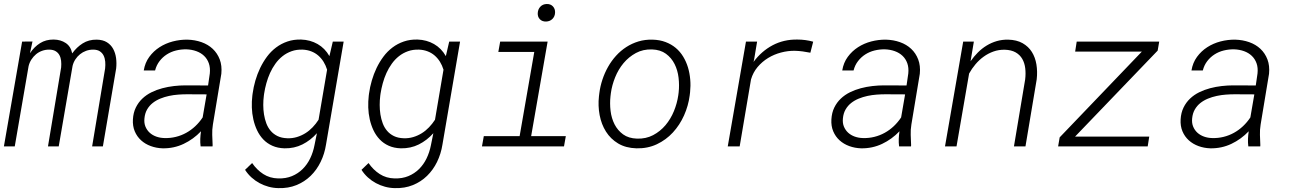

<svg xmlns="http://www.w3.org/2000/svg" viewBox="-29 -738 6505 968"><path d="M134.8 -528.8 122.1 -469.7Q143.6 -502 173.1 -520.5Q202.6 -539.1 242.2 -538.6Q276.9 -538.1 302.5 -521Q328.1 -503.9 335 -468.8Q357.4 -500 387.9 -519.3Q418.5 -538.6 458.5 -538.1Q489.7 -537.6 510 -524.9Q530.3 -512.2 541.5 -491.7Q552.7 -471.2 556.2 -445.3Q559.6 -419.4 556.6 -392.6L489.7 0H435.5L501 -393.1Q502.9 -410.2 501.5 -427.2Q500 -444.3 493.4 -457.8Q486.8 -471.2 474.1 -479.5Q461.4 -487.8 440.4 -487.8Q421.9 -487.8 405 -481.7Q388.2 -475.6 374.5 -464.6Q360.8 -453.6 351.1 -438.7Q341.3 -423.8 336.9 -405.8L267.1 0H212.9L279.3 -398.4Q280.8 -415.5 279.1 -431.6Q277.3 -447.8 270.5 -460.2Q263.7 -472.7 251 -480.2Q238.3 -487.8 218.3 -487.8Q199.7 -487.8 182.9 -481.7Q166 -475.6 152.6 -464.4Q139.2 -453.1 129.4 -438Q119.6 -422.9 115.2 -404.8L45.4 0H-9.3L82.5 -528.3Z M982.4 0Q980 -19 980.7 -37.8Q981.4 -56.6 984.4 -76.2Q946.3 -36.1 897 -12.7Q847.7 10.7 791 9.8Q759.3 8.8 731.2 -1.5Q703.1 -11.7 682.4 -30.5Q661.6 -49.3 650.4 -75.9Q639.2 -102.5 641.1 -136.2Q643.1 -169.9 655.8 -195.8Q668.5 -221.7 688.5 -240.7Q708.5 -259.8 734.6 -272.7Q760.7 -285.6 789.6 -293.2Q818.4 -300.8 848.1 -304.2Q877.9 -307.6 906.2 -307.6L1020 -307.1L1028.8 -367.7Q1031.7 -396.5 1023.9 -418.7Q1016.1 -440.9 1000 -456.3Q983.9 -471.7 960.9 -480Q938 -488.3 910.6 -489.3Q883.8 -489.7 858.4 -483.4Q833 -477.1 812 -463.6Q791 -450.2 775.4 -429.9Q759.8 -409.7 752.9 -382.8H695.8Q702.1 -421.9 723.6 -451.2Q745.1 -480.5 775.4 -500Q805.7 -519.5 842.3 -529.1Q878.9 -538.6 916 -538.1Q954.1 -537.1 987.1 -525.4Q1020 -513.7 1043.5 -491.7Q1066.9 -469.7 1078.9 -438.2Q1090.8 -406.7 1086.9 -366.2L1044.4 -110.4Q1040 -83.5 1041 -58.1Q1042 -32.7 1043 -6.3L1042.5 0ZM799.8 -42Q829.6 -41 857.4 -47.9Q885.3 -54.7 909.9 -68.4Q934.6 -82 955.6 -101.8Q976.6 -121.6 992.7 -146L1012.7 -262.2L913.6 -262.7Q892.6 -262.7 869.4 -261Q846.2 -259.3 823.2 -254.4Q800.3 -249.5 778.8 -240.7Q757.3 -231.9 740.5 -218.5Q723.6 -205.1 712.6 -186Q701.7 -167 699.2 -141.1Q696.8 -117.7 704.3 -99.6Q711.9 -81.5 725.8 -68.8Q739.7 -56.2 759 -49.3Q778.3 -42.5 799.8 -42Z M1244.6 -266.1Q1249 -298.8 1258.5 -331.8Q1268.1 -364.7 1282.7 -395.3Q1297.4 -425.8 1317.1 -452.4Q1336.9 -479 1362.8 -498.5Q1388.7 -518.1 1420.2 -528.8Q1451.7 -539.6 1489.3 -538.6Q1535.2 -537.1 1572.3 -515.9Q1609.4 -494.6 1631.8 -455.1L1648.9 -528.3H1703.6L1614.7 -9.3Q1607.4 37.6 1587.6 78.1Q1567.9 118.7 1537.1 148.7Q1506.3 178.7 1465.3 195.3Q1424.3 211.9 1374.5 210.4Q1349.1 210 1325 203.4Q1300.8 196.8 1279.1 185.1Q1257.3 173.3 1238.8 156.5Q1220.2 139.6 1206.5 118.2L1242.2 84Q1265.6 118.2 1298.3 139.4Q1331.1 160.6 1373.5 161.6Q1412.1 162.6 1442.9 149.9Q1473.6 137.2 1496.8 114.3Q1520 91.3 1534.9 60.3Q1549.8 29.3 1556.6 -6.3L1568.8 -66.4Q1536.6 -30.3 1495.6 -9.8Q1454.6 10.7 1405.3 9.8Q1370.6 8.8 1344 -3.2Q1317.4 -15.1 1298.3 -35.2Q1279.3 -55.2 1267.1 -81.1Q1254.9 -106.9 1248.3 -136.2Q1241.7 -165.5 1240.7 -196Q1239.7 -226.6 1243.2 -255.4ZM1301.3 -255.9Q1298.3 -233.4 1298.3 -209Q1298.3 -184.6 1302 -161.1Q1305.7 -137.7 1313.7 -116.2Q1321.8 -94.7 1335.7 -78.4Q1349.6 -62 1370.1 -52Q1390.6 -42 1418.9 -41Q1444.3 -40 1467.3 -46.9Q1490.2 -53.7 1510.3 -66.2Q1530.3 -78.6 1547.1 -96.2Q1564 -113.8 1577.1 -134.3L1620.1 -386.7Q1613.3 -408.7 1602.1 -426.8Q1590.8 -444.8 1575.2 -458.3Q1559.6 -471.7 1539.8 -479.2Q1520 -486.8 1496.6 -487.8Q1465.8 -488.8 1440.7 -479.7Q1415.5 -470.7 1395.3 -454.6Q1375 -438.5 1359.4 -416.7Q1343.8 -395 1332.5 -370.1Q1321.3 -345.2 1314 -318.6Q1306.6 -292 1302.7 -266.1Z M1831.5 -266.1Q1835.9 -298.8 1845.5 -331.8Q1855 -364.7 1869.6 -395.3Q1884.3 -425.8 1904.1 -452.4Q1923.8 -479 1949.7 -498.5Q1975.6 -518.1 2007.1 -528.8Q2038.6 -539.6 2076.2 -538.6Q2122.1 -537.1 2159.2 -515.9Q2196.3 -494.6 2218.8 -455.1L2235.8 -528.3H2290.5L2201.7 -9.3Q2194.3 37.6 2174.6 78.1Q2154.8 118.7 2124 148.7Q2093.3 178.7 2052.2 195.3Q2011.2 211.9 1961.4 210.4Q1936 210 1911.9 203.4Q1887.7 196.8 1866 185.1Q1844.2 173.3 1825.7 156.5Q1807.1 139.6 1793.5 118.2L1829.1 84Q1852.5 118.2 1885.3 139.4Q1918 160.6 1960.4 161.6Q1999 162.6 2029.8 149.9Q2060.5 137.2 2083.7 114.3Q2106.9 91.3 2121.8 60.3Q2136.7 29.3 2143.6 -6.3L2155.8 -66.4Q2123.5 -30.3 2082.5 -9.8Q2041.5 10.7 1992.2 9.8Q1957.5 8.8 1930.9 -3.2Q1904.3 -15.1 1885.3 -35.2Q1866.2 -55.2 1854 -81.1Q1841.8 -106.9 1835.2 -136.2Q1828.6 -165.5 1827.6 -196Q1826.7 -226.6 1830.1 -255.4ZM1888.2 -255.9Q1885.3 -233.4 1885.3 -209Q1885.3 -184.6 1888.9 -161.1Q1892.6 -137.7 1900.6 -116.2Q1908.7 -94.7 1922.6 -78.4Q1936.5 -62 1957 -52Q1977.5 -42 2005.9 -41Q2031.2 -40 2054.2 -46.9Q2077.1 -53.7 2097.2 -66.2Q2117.2 -78.6 2134 -96.2Q2150.9 -113.8 2164.1 -134.3L2207 -386.7Q2200.2 -408.7 2189 -426.8Q2177.7 -444.8 2162.1 -458.3Q2146.5 -471.7 2126.7 -479.2Q2106.9 -486.8 2083.5 -487.8Q2052.7 -488.8 2027.6 -479.7Q2002.4 -470.7 1982.2 -454.6Q1961.9 -438.5 1946.3 -416.7Q1930.7 -395 1919.4 -370.1Q1908.2 -345.2 1900.9 -318.6Q1893.6 -292 1889.6 -266.1Z M2492.7 -528.3H2731.9L2648.9 -51.8H2823.7L2814.5 0H2400.9L2410.2 -51.8H2590.8L2664.6 -476.1H2483.4ZM2682.1 -671.9Q2683.1 -691.4 2695.3 -704.3Q2707.5 -717.3 2727.5 -717.8Q2747.1 -718.3 2758.8 -705.6Q2770.5 -692.9 2769.5 -673.8Q2768.6 -654.8 2755.9 -642.3Q2743.2 -629.9 2724.1 -629.4Q2704.6 -628.9 2692.9 -640.9Q2681.2 -652.8 2682.1 -671.9Z M2992.7 -268.6Q2997.1 -303.2 3008.3 -336.9Q3019.5 -370.6 3036.6 -400.9Q3053.7 -431.2 3076.9 -456.8Q3100.1 -482.4 3128.4 -500.7Q3156.7 -519 3189.9 -529.1Q3223.1 -539.1 3261.2 -538.1Q3297.4 -537.1 3326.4 -526.1Q3355.5 -515.1 3377.7 -496.6Q3399.9 -478 3415.3 -452.6Q3430.7 -427.2 3439.5 -398.2Q3448.2 -369.1 3450.9 -337.4Q3453.6 -305.7 3450.2 -273.4L3448.2 -256.8Q3441.4 -204.6 3419.7 -156Q3397.9 -107.4 3363.5 -70.1Q3329.1 -32.7 3282.5 -10.7Q3235.8 11.2 3179.7 9.8Q3126 8.3 3087.6 -14.6Q3049.3 -37.6 3026.1 -74.5Q3002.9 -111.3 2994.1 -158Q2985.4 -204.6 2990.7 -252.4ZM3048.8 -252Q3044.9 -216.3 3049.3 -179.2Q3053.7 -142.1 3069.3 -111.3Q3085 -80.6 3112.5 -60.5Q3140.1 -40.5 3182.6 -39.1Q3227.5 -37.6 3263.7 -56.6Q3299.8 -75.7 3326.2 -106.9Q3352.5 -138.2 3368.7 -177.7Q3384.8 -217.3 3390.6 -257.3L3392.6 -272.9Q3396.5 -308.6 3392.1 -346.2Q3387.7 -383.8 3372.1 -415Q3356.4 -446.3 3328.6 -466.8Q3300.8 -487.3 3258.3 -488.8Q3212.9 -490.2 3177 -470.7Q3141.1 -451.2 3114.7 -419.7Q3088.4 -388.2 3072.3 -348.1Q3056.2 -308.1 3050.8 -268.6Z M3990.7 -538.6Q4032.2 -538.6 4070.8 -527.8L4056.6 -472.2Q4037.1 -476.1 4017.6 -478.8Q3998 -481.4 3978 -481.9Q3943.4 -482.4 3908.4 -473.1Q3873.5 -463.9 3843.5 -445.6Q3813.5 -427.2 3790.5 -400.1Q3767.6 -373 3757.3 -337.4L3700.2 0H3640.1L3731.9 -528.3H3788.1L3772.9 -437.5L3770 -425.8Q3810.1 -480 3866.2 -509.8Q3922.4 -539.6 3990.7 -538.6Z M4503.9 0Q4501.5 -19 4502.2 -37.8Q4502.9 -56.6 4505.9 -76.2Q4467.8 -36.1 4418.5 -12.7Q4369.1 10.7 4312.5 9.8Q4280.8 8.8 4252.7 -1.5Q4224.6 -11.7 4203.9 -30.5Q4183.1 -49.3 4171.9 -75.9Q4160.6 -102.5 4162.6 -136.2Q4164.6 -169.9 4177.2 -195.8Q4189.9 -221.7 4210 -240.7Q4230 -259.8 4256.1 -272.7Q4282.2 -285.6 4311 -293.2Q4339.8 -300.8 4369.6 -304.2Q4399.4 -307.6 4427.7 -307.6L4541.5 -307.1L4550.3 -367.7Q4553.2 -396.5 4545.4 -418.7Q4537.6 -440.9 4521.5 -456.3Q4505.4 -471.7 4482.4 -480Q4459.5 -488.3 4432.1 -489.3Q4405.3 -489.7 4379.9 -483.4Q4354.5 -477.1 4333.5 -463.6Q4312.5 -450.2 4296.9 -429.9Q4281.2 -409.7 4274.4 -382.8H4217.3Q4223.6 -421.9 4245.1 -451.2Q4266.6 -480.5 4296.9 -500Q4327.1 -519.5 4363.8 -529.1Q4400.4 -538.6 4437.5 -538.1Q4475.6 -537.1 4508.5 -525.4Q4541.5 -513.7 4564.9 -491.7Q4588.4 -469.7 4600.3 -438.2Q4612.3 -406.7 4608.4 -366.2L4565.9 -110.4Q4561.5 -83.5 4562.5 -58.1Q4563.5 -32.7 4564.5 -6.3L4564 0ZM4321.3 -42Q4351.1 -41 4378.9 -47.9Q4406.7 -54.7 4431.4 -68.4Q4456.1 -82 4477.1 -101.8Q4498 -121.6 4514.2 -146L4534.2 -262.2L4435.1 -262.7Q4414.1 -262.7 4390.9 -261Q4367.7 -259.3 4344.7 -254.4Q4321.8 -249.5 4300.3 -240.7Q4278.8 -231.9 4262 -218.5Q4245.1 -205.1 4234.1 -186Q4223.1 -167 4220.7 -141.1Q4218.3 -117.7 4225.8 -99.6Q4233.4 -81.5 4247.3 -68.8Q4261.2 -56.2 4280.5 -49.3Q4299.8 -42.5 4321.3 -42Z M4880.9 -528.3 4864.3 -429.2Q4880.9 -453.1 4901.1 -473.4Q4921.4 -493.7 4945.3 -508.3Q4969.2 -522.9 4996.3 -530.8Q5023.4 -538.6 5053.7 -538.1Q5096.7 -537.1 5126.5 -520.3Q5156.2 -503.4 5173.3 -476.1Q5190.4 -448.7 5196.3 -413.1Q5202.1 -377.4 5197.8 -338.4L5141.1 0H5083L5139.6 -337.9Q5143.1 -367.2 5139.9 -393.8Q5136.7 -420.4 5125 -440.9Q5113.3 -461.4 5091.6 -473.9Q5069.8 -486.3 5036.6 -487.3Q5006.3 -487.8 4979.7 -478.3Q4953.1 -468.8 4930.4 -452.4Q4907.7 -436 4889.2 -414.1Q4870.6 -392.1 4856.9 -367.2L4793.5 0H4735.4L4827.1 -528.3Z M5391.1 -49.3H5765.1L5757.3 0H5305.7L5313.5 -45.4L5728 -478H5391.6L5399.4 -528.3H5815.4L5807.6 -482.9Z M6264.6 0Q6262.2 -19 6262.9 -37.8Q6263.7 -56.6 6266.6 -76.2Q6228.5 -36.1 6179.2 -12.7Q6129.9 10.7 6073.2 9.8Q6041.5 8.8 6013.4 -1.5Q5985.4 -11.7 5964.6 -30.5Q5943.8 -49.3 5932.6 -75.9Q5921.4 -102.5 5923.3 -136.2Q5925.3 -169.9 5938 -195.8Q5950.7 -221.7 5970.7 -240.7Q5990.7 -259.8 6016.8 -272.7Q6043 -285.6 6071.8 -293.2Q6100.6 -300.8 6130.4 -304.2Q6160.2 -307.6 6188.5 -307.6L6302.2 -307.1L6311 -367.7Q6314 -396.5 6306.2 -418.7Q6298.3 -440.9 6282.2 -456.3Q6266.1 -471.7 6243.2 -480Q6220.2 -488.3 6192.9 -489.3Q6166 -489.7 6140.6 -483.4Q6115.2 -477.1 6094.2 -463.6Q6073.2 -450.2 6057.6 -429.9Q6042 -409.7 6035.2 -382.8H5978Q5984.4 -421.9 6005.9 -451.2Q6027.3 -480.5 6057.6 -500Q6087.9 -519.5 6124.5 -529.1Q6161.1 -538.6 6198.2 -538.1Q6236.3 -537.1 6269.3 -525.4Q6302.2 -513.7 6325.7 -491.7Q6349.1 -469.7 6361.1 -438.2Q6373 -406.7 6369.1 -366.2L6326.7 -110.4Q6322.3 -83.5 6323.2 -58.1Q6324.2 -32.7 6325.2 -6.3L6324.7 0ZM6082 -42Q6111.8 -41 6139.6 -47.9Q6167.5 -54.7 6192.1 -68.4Q6216.8 -82 6237.8 -101.8Q6258.8 -121.6 6274.9 -146L6294.9 -262.2L6195.8 -262.7Q6174.8 -262.7 6151.6 -261Q6128.4 -259.3 6105.5 -254.4Q6082.5 -249.5 6061 -240.7Q6039.6 -231.9 6022.7 -218.5Q6005.9 -205.1 5994.9 -186Q5983.9 -167 5981.4 -141.1Q5979 -117.7 5986.6 -99.6Q5994.1 -81.5 6008.1 -68.8Q6022 -56.2 6041.3 -49.3Q6060.5 -42.5 6082 -42Z"/></svg>

Font: TypoPRO Roboto Mono
Style: Italic
Weight: 300
Designer: Google
Version: Version 2.000986; 2015; ttfautohint (v1.3)